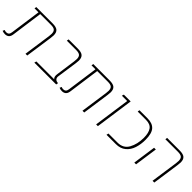

<svg xmlns="http://www.w3.org/2000/svg" viewBox="221 -1598 2645 2645"><g transform="rotate(45 1543.5 -275.0)"><path d="M541 -454Q541 -432 536 -399L479 0H445L502 -399Q506 -424 506 -449Q506 -492 485 -511Q464 -530 411 -530H202L139 -73Q133 -28 110.5 -9Q88 10 53 10Q24 10 -2 -1L11 -29Q29 -21 47 -21Q72 -21 86.5 -34.5Q101 -48 105 -79L168 -530H91L95 -560H413Q483 -560 512 -535Q541 -510 541 -454Z M983 -88Q983 -62 1000 -46.5Q1017 -31 1048 -31L1043 0H617L626 -31H974Q951 -47 951 -87Q951 -93 953 -111L993 -399Q997 -424 997 -449Q997 -492 976 -511Q955 -530 902 -530H720L725 -560H904Q974 -560 1003 -534.5Q1032 -509 1032 -453Q1032 -431 1027 -398L984 -100Q983 -96 983 -88Z M1651 -454Q1651 -432 1646 -399L1589 0H1555L1612 -399Q1616 -424 1616 -449Q1616 -492 1595 -511Q1574 -530 1521 -530H1312L1249 -73Q1243 -28 1220.5 -9Q1198 10 1163 10Q1134 10 1108 -1L1121 -29Q1139 -21 1157 -21Q1182 -21 1196.5 -34.5Q1211 -48 1215 -79L1278 -530H1201L1205 -560H1523Q1593 -560 1622 -535Q1651 -510 1651 -454Z M1896 -530H1792L1801 -560H1934L1855 0H1821Z M2030 -31H2207Q2318 -31 2367.5 -120.5Q2417 -210 2417 -334Q2417 -431 2381.5 -480.5Q2346 -530 2261 -530H2101L2105 -560H2263Q2358 -560 2405.5 -507.5Q2453 -455 2453 -330Q2453 -243 2429 -168.5Q2405 -94 2349 -47Q2293 0 2204 0H2023Z M2977 -398Q2981 -434 2981 -447Q2981 -492 2960 -511Q2939 -530 2885 -530H2640L2644 -560H2888Q2958 -560 2987 -534.5Q3016 -509 3016 -453Q3016 -431 3011 -398L2954 0H2920ZM2613 -337H2647L2599 0H2565Z"/></g></svg>

Font: FiraGO UltraLight
Style: Italic
Weight: 200
Italic angle: -8°
Designer: bBox Type GmbH
Foundry: bBox Type GmbH
Version: Version 1.001